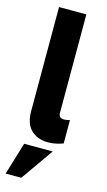

<svg xmlns="http://www.w3.org/2000/svg" viewBox="-139 -743 569 1018"><g transform="rotate(15 145.0 -234.0)"><path d="M51 -125V-697H201V-155Q201 -128 231 -128Q243.5 -128 262 -133V-5Q220.5 11 179 11Q121.5 11 86.2 -23Q51 -57 51 -125ZM60 51H217L92 229H6Z"/></g></svg>

Font: HK Grotesk Black
Style: Regular
Weight: 900
Designer: Alfredo Marco Pradil
Foundry: Hanken Design Co.
Version: Version 3.001